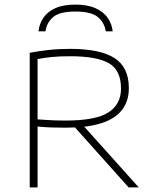

<svg xmlns="http://www.w3.org/2000/svg" viewBox="-20 -813 687 833"><path d="M109 0V-584Q145 -591 189 -596Q233 -601 284 -601Q414.5 -601 476.8 -561Q539 -521 539 -431Q539 -374 509.2 -335.8Q479.5 -297.5 418.8 -278.2Q358 -259 265 -259Q230 -259 202.2 -260Q174.5 -261 143 -264V0ZM538 0 284 -284H327L582 0ZM266 -290Q394.5 -290 449.8 -325Q505 -360 505 -429Q505 -508 452.8 -538.5Q400.5 -569 284 -569Q238.5 -569 206.5 -565.8Q174.5 -562.5 143 -557V-295Q177 -293 201.2 -291.5Q225.5 -290 266 -290ZM147 -677Q150.5 -709.5 168.2 -735.8Q186 -762 220 -777.5Q254 -793 307 -793Q360 -793 394.8 -777.2Q429.5 -761.5 447.5 -735.2Q465.5 -709 469 -677H439Q433 -715.5 404.2 -739.2Q375.5 -763 307 -763Q239 -763 211 -739.2Q183 -715.5 177 -677Z"/></svg>

Font: Encode Sans SC Expanded Thin
Style: Regular
Weight: 250
Width: 7
Designer: Multiple Designers
Foundry: Impallari Type
Version: Version 3.002